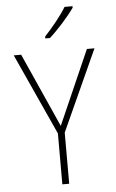

<svg xmlns="http://www.w3.org/2000/svg" viewBox="-62 -992 624 1033"><g transform="rotate(-5 250.0 -475.0)"><path d="M209 -800V-790H234C279 -830 338 -896 370 -942V-950H327C298 -902 253 -848 209 -800ZM232 0H269V-276L468 -714H427L251 -314L72 -714H32L232 -275Z"/></g></svg>

Font: Noto Sans Mono ExtraCondensed ExtraLight
Style: Regular
Weight: 200
Width: 2
Designer: Monotype Design Team
Foundry: Monotype Imaging Inc.
Version: Version 2.014